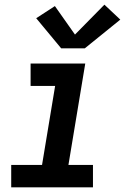

<svg xmlns="http://www.w3.org/2000/svg" viewBox="-20 -802 540 822"><path d="M28 0V-96H160L216 -434H111V-530H345L273 -96H378V0ZM242 -595 135 -724 215 -776 301 -654 427 -782 495 -718 343 -595Z"/></svg>

Font: Iosevka Curly Oblique
Style: Bold
Weight: 700
Italic angle: -9°
Monospace: yes
Designer: Belleve Invis
Foundry: Belleve Invis
Version: Version 11.1.0; ttfautohint (v1.8.3)